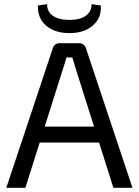

<svg xmlns="http://www.w3.org/2000/svg" viewBox="-20 -896 662 916"><path d="M357 -690Q369 -690 378 -683.5Q387 -677 390 -666L612 0H521L342 -566Q338 -580 333.5 -594.5Q329 -609 325 -622H297Q293 -609 289 -594.5Q285 -580 280 -566L101 0H10L232 -666Q235 -677 244 -683.5Q253 -690 265 -690ZM485 -292V-216H135V-292ZM417 -876 461 -870Q464 -831 446 -801.5Q428 -772 394 -755Q360 -738 311 -738Q263 -738 228.5 -755Q194 -772 176.5 -801.5Q159 -831 161 -870L205 -876Q204 -841 232 -821Q260 -801 312 -801Q362 -801 389.5 -821Q417 -841 417 -876Z"/></svg>

Font: Exo 2
Style: Regular
Weight: 400
Designer: Natanael Gama
Foundry: Natanael Gama
Version: Version 2.010